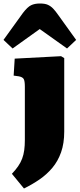

<svg xmlns="http://www.w3.org/2000/svg" viewBox="-63 -847 455 1097"><path d="M74 230 5 146Q26 124 40.5 103Q55 82 63.5 59.5Q72 37 75.5 10.5Q79 -16 79 -47V-352Q79 -384 72.5 -395.5Q66 -407 44 -411L15 -415L21 -512L286 -526L304 -515V-95Q304 -28 286 23Q268 74 236 112Q204 150 162.5 178.5Q121 207 74 230ZM9 -570 -43 -619 68 -773Q94 -807 114.5 -817Q135 -827 165 -827Q194 -827 210.5 -819.5Q227 -812 240.5 -798Q254 -784 270 -761L372 -619L320 -570L164 -681Z"/></svg>

Font: Literata 18pt Black
Style: Regular
Weight: 900
Designer: Latin by Veronika Burian and Jose Scaglione. Greek by Irene Vlachou. Cyrillic by Vera Evstafieva.
Foundry: TypeTogether
Version: Version 3.103;gftools[0.9.29]